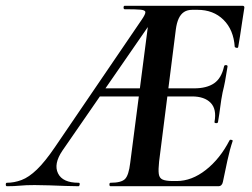

<svg xmlns="http://www.w3.org/2000/svg" viewBox="-80 -645 872 665"><path d="M-56 0Q-60 0 -60 -6Q-60 -12 -56 -12Q-31 -12 -5.5 -21.5Q20 -31 48 -58Q76 -85 110 -135L411 -577Q424 -596 423.5 -603Q423 -610 406.5 -611.5Q390 -613 352 -613Q348 -613 348 -619Q348 -625 352 -625H760Q768 -625 766 -616Q763 -597 759 -571Q755 -545 751.5 -521Q748 -497 745 -482Q744 -478 738.5 -479.5Q733 -481 733 -483Q729 -542 694 -576.5Q659 -611 604 -611H586Q569 -611 557.5 -603.5Q546 -596 539 -581Q532 -566 529 -543L471 -85Q468 -57 470 -42.5Q472 -28 483.5 -23Q495 -18 519 -18H532Q584 -18 633 -56.5Q682 -95 715 -159Q717 -162 722 -160.5Q727 -159 726 -157Q716 -128 707.5 -88.5Q699 -49 692 -15Q689 0 676 0H303Q299 0 299 -6Q299 -12 303 -12Q340 -12 353 -25Q366 -38 371 -81L440 -613L467 -602L136 -123Q105 -77 121 -44.5Q137 -12 192 -12Q197 -12 196 -6Q195 0 192 0Q174 0 147 -1Q120 -2 91.5 -3Q63 -4 40 -4Q9 -4 -10.5 -2Q-30 0 -56 0ZM263 -311 282 -339H467L469 -311ZM675 -222Q674 -218 668 -218.5Q662 -219 663 -223Q671 -267 649.5 -289Q628 -311 585 -311H428L432 -339H592Q636 -339 661.5 -356.5Q687 -374 696 -415Q697 -420 703 -419.5Q709 -419 708 -414Q703 -382 699.5 -363.5Q696 -345 691 -325Q686 -300 683 -275.5Q680 -251 675 -222Z"/></svg>

Font: Cormorant Light
Style: Italic
Weight: 300
Italic angle: -10°
Designer: Christian Thalmann (Catharsis Fonts)
Foundry: Catharsis Fonts
Version: Version 4.000